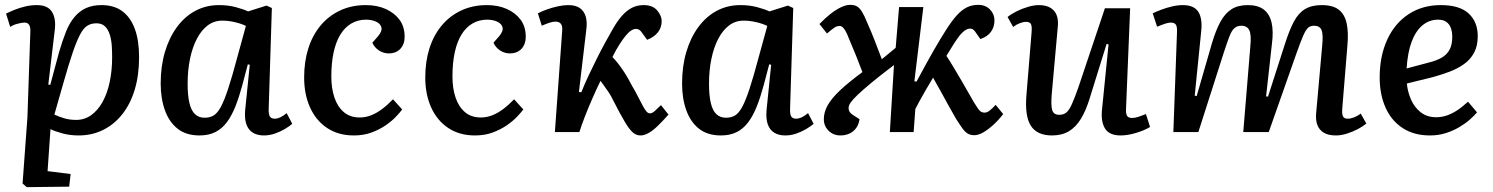

<svg xmlns="http://www.w3.org/2000/svg" viewBox="-20 -544 6151 791"><path d="M105 -413Q106 -432 100 -441.5Q94 -451 81 -451Q70 -451 51.5 -446Q33 -441 22 -433L5 -488Q21 -496 41 -504Q61 -512 84.5 -517.5Q108 -523 132 -523Q176 -523 193.5 -496Q211 -469 206 -423L179 -196L187 -194L223 -328Q237 -376 251.5 -412.5Q266 -449 286.5 -473.5Q307 -498 334 -510.5Q361 -523 398 -523Q451 -523 485 -497Q519 -471 536 -423.5Q553 -376 553 -309Q553 -234 535 -174.5Q517 -115 483.5 -73Q450 -31 404.5 -8.5Q359 14 304 14Q268 14 237 5.5Q206 -3 188 -12L176 161L271 173L265 225L90 227L73 212L93 -61ZM377 -448Q355 -448 339 -437.5Q323 -427 309 -400Q295 -373 279 -326Q263 -279 242 -205L204 -72Q221 -64 243.5 -57Q266 -50 294 -50Q328 -50 355.5 -69.5Q383 -89 402.5 -124Q422 -159 432 -206.5Q442 -254 442 -309Q442 -331 440.5 -355Q439 -379 432.5 -400.5Q426 -422 413 -435Q400 -448 377 -448Z M1087 -98Q1086 -74 1091.5 -64.5Q1097 -55 1112 -55Q1123 -55 1135.5 -61Q1148 -67 1161 -78L1184 -34Q1173 -24 1153.5 -12.5Q1134 -1 1112 6.5Q1090 14 1067 14Q1040 14 1021.5 2.5Q1003 -9 995 -32Q987 -55 990 -90L1009 -277L1001 -279L978 -192Q965 -144 950 -106Q935 -68 915 -41Q895 -14 867.5 0Q840 14 802 14Q747 14 712 -13.5Q677 -41 659.5 -89.5Q642 -138 642 -200Q642 -271 659.5 -330Q677 -389 709 -432.5Q741 -476 785 -499.5Q829 -523 882 -523Q920 -523 951.5 -514.5Q983 -506 1002 -497L1078 -521L1100 -511ZM823 -59Q845 -59 860.5 -68.5Q876 -78 890 -104Q904 -130 920 -178.5Q936 -227 957 -306L993 -437Q976 -446 948.5 -452.5Q921 -459 896 -459Q862 -459 836 -439.5Q810 -420 791.5 -385Q773 -350 763 -302.5Q753 -255 753 -199Q753 -150 760.5 -119Q768 -88 783.5 -73.5Q799 -59 823 -59Z M1487 -523Q1533 -523 1569 -507Q1605 -491 1626 -462.5Q1647 -434 1647 -392Q1647 -362 1629.5 -343Q1612 -324 1581 -324Q1560 -324 1541.5 -336Q1523 -348 1514 -368L1536 -393Q1555 -415 1551.5 -430.5Q1548 -446 1530 -454.5Q1512 -463 1488 -463Q1455 -463 1428 -447.5Q1401 -432 1382.5 -402Q1364 -372 1354.5 -328.5Q1345 -285 1345 -228Q1345 -181 1357.5 -143Q1370 -105 1396 -82.5Q1422 -60 1462 -60Q1486 -60 1509 -69Q1532 -78 1554.5 -95Q1577 -112 1599 -135L1637 -93Q1628 -81 1611 -63Q1594 -45 1568.5 -27.5Q1543 -10 1510.5 2Q1478 14 1438 14Q1374 14 1328 -16.5Q1282 -47 1257.5 -101Q1233 -155 1233 -225Q1233 -290 1250 -344Q1267 -398 1300 -438Q1333 -478 1380.5 -500.5Q1428 -523 1487 -523Z M1986 -523Q2032 -523 2068 -507Q2104 -491 2125 -462.5Q2146 -434 2146 -392Q2146 -362 2128.5 -343Q2111 -324 2080 -324Q2059 -324 2040.5 -336Q2022 -348 2013 -368L2035 -393Q2054 -415 2050.5 -430.5Q2047 -446 2029 -454.5Q2011 -463 1987 -463Q1954 -463 1927 -447.5Q1900 -432 1881.5 -402Q1863 -372 1853.5 -328.5Q1844 -285 1844 -228Q1844 -181 1856.5 -143Q1869 -105 1895 -82.5Q1921 -60 1961 -60Q1985 -60 2008 -69Q2031 -78 2053.5 -95Q2076 -112 2098 -135L2136 -93Q2127 -81 2110 -63Q2093 -45 2067.5 -27.5Q2042 -10 2009.5 2Q1977 14 1937 14Q1873 14 1827 -16.5Q1781 -47 1756.5 -101Q1732 -155 1732 -225Q1732 -290 1749 -344Q1766 -398 1799 -438Q1832 -478 1879.5 -500.5Q1927 -523 1986 -523Z M2365 -165 2375 -164Q2388 -197 2405 -233Q2422 -269 2439.5 -304Q2457 -339 2473.5 -369Q2490 -399 2502 -420Q2522 -456 2542 -478.5Q2562 -501 2583.5 -512Q2605 -523 2632 -523Q2669 -523 2687.5 -501Q2706 -479 2706 -457Q2706 -431 2690.5 -411Q2675 -391 2646 -380L2627 -406Q2621 -416 2614.5 -420.5Q2608 -425 2600 -425Q2591 -425 2580 -418Q2569 -411 2557 -396Q2547 -384 2533 -362.5Q2519 -341 2503 -309Q2516 -296 2527.5 -281Q2539 -266 2552.5 -245.5Q2566 -225 2583 -192Q2599 -165 2610 -143Q2621 -121 2629 -106.5Q2637 -92 2643.5 -84.5Q2650 -77 2658 -77Q2667 -77 2678.5 -87.5Q2690 -98 2703 -111L2734 -72Q2710 -45 2690 -25.5Q2670 -6 2652 4Q2634 14 2619 14Q2602 14 2588 2.5Q2574 -9 2555 -40.5Q2536 -72 2506 -131Q2498 -148 2489 -161.5Q2480 -175 2471 -187.5Q2462 -200 2454 -211Q2436 -174 2419 -135Q2402 -96 2388.5 -61Q2375 -26 2367 0H2266L2296 -416Q2298 -436 2291 -445.5Q2284 -455 2268 -455Q2257 -455 2242.5 -450Q2228 -445 2212 -438L2196 -489Q2211 -497 2233 -505Q2255 -513 2278.5 -518Q2302 -523 2321 -523Q2351 -523 2368.5 -511Q2386 -499 2393 -476Q2400 -453 2395 -418Z M3235 -98Q3234 -74 3239.5 -64.5Q3245 -55 3260 -55Q3271 -55 3283.5 -61Q3296 -67 3309 -78L3332 -34Q3321 -24 3301.5 -12.5Q3282 -1 3260 6.5Q3238 14 3215 14Q3188 14 3169.5 2.5Q3151 -9 3143 -32Q3135 -55 3138 -90L3157 -277L3149 -279L3126 -192Q3113 -144 3098 -106Q3083 -68 3063 -41Q3043 -14 3015.5 0Q2988 14 2950 14Q2895 14 2860 -13.5Q2825 -41 2807.5 -89.5Q2790 -138 2790 -200Q2790 -271 2807.5 -330Q2825 -389 2857 -432.5Q2889 -476 2933 -499.5Q2977 -523 3030 -523Q3068 -523 3099.5 -514.5Q3131 -506 3150 -497L3226 -521L3248 -511ZM2971 -59Q2993 -59 3008.5 -68.5Q3024 -78 3038 -104Q3052 -130 3068 -178.5Q3084 -227 3105 -306L3141 -437Q3124 -446 3096.5 -452.5Q3069 -459 3044 -459Q3010 -459 2984 -439.5Q2958 -420 2939.5 -385Q2921 -350 2911 -302.5Q2901 -255 2901 -199Q2901 -150 2908.5 -119Q2916 -88 2931.5 -73.5Q2947 -59 2971 -59Z M3747 -209 3756 -208Q3777 -247 3794.5 -279Q3812 -311 3827 -337Q3842 -363 3855 -384.5Q3868 -406 3879 -423Q3902 -459 3922 -481Q3942 -503 3963 -513.5Q3984 -524 4010 -524Q4040 -524 4058.5 -505Q4077 -486 4077 -460Q4077 -433 4062.5 -413Q4048 -393 4019 -383L4000 -410Q3992 -423 3982 -425.5Q3972 -428 3960 -421.5Q3948 -415 3933 -397Q3923 -384 3911 -365.5Q3899 -347 3879 -314Q3893 -293 3908.5 -267Q3924 -241 3939.5 -214.5Q3955 -188 3968 -165Q3983 -138 3993 -121.5Q4003 -105 4009.5 -96Q4016 -87 4022 -83.5Q4028 -80 4036 -80Q4046 -80 4056 -87.5Q4066 -95 4082 -112L4113 -74Q4092 -47 4070 -27.5Q4048 -8 4029 2.5Q4010 13 3994 13Q3980 13 3969 7.5Q3958 2 3947 -12.5Q3936 -27 3919 -54Q3906 -76 3889.5 -106Q3873 -136 3856 -167Q3839 -198 3824 -224Q3807 -196 3793 -171.5Q3779 -147 3768.5 -128Q3758 -109 3751 -95L3744 0H3646L3663 -276Q3606 -233 3570 -203Q3534 -173 3513.5 -153.5Q3493 -134 3484.5 -121.5Q3476 -109 3476 -99Q3476 -90 3480 -83.5Q3484 -77 3493 -71L3521 -53Q3517 -22 3495.5 -4Q3474 14 3443 14Q3413 14 3393.5 -5.5Q3374 -25 3374 -53Q3374 -82 3390 -110.5Q3406 -139 3441 -172Q3476 -205 3533 -247Q3521 -279 3507 -314Q3493 -349 3477 -386Q3470 -405 3463.5 -416Q3457 -427 3451.5 -432Q3446 -437 3439 -437Q3428 -437 3418 -430.5Q3408 -424 3387 -406L3356 -445Q3380 -470 3402.5 -487.5Q3425 -505 3445.5 -514.5Q3466 -524 3482 -524Q3499 -524 3510 -518Q3521 -512 3531 -496Q3541 -480 3553 -450Q3570 -412 3583.5 -377Q3597 -342 3613 -300L3670 -347L3684 -515H3784Z M4131 -474Q4147 -487 4169.5 -498Q4192 -509 4216 -516Q4240 -523 4259 -523Q4301 -523 4321.5 -500.5Q4342 -478 4338 -435L4313 -157Q4309 -109 4315 -90Q4321 -71 4344 -71Q4361 -71 4372.5 -80Q4384 -89 4395 -113Q4406 -137 4422 -182L4532 -510H4636L4619 -96Q4618 -75 4623.5 -66.5Q4629 -58 4644 -58Q4656 -58 4671 -63Q4686 -68 4701 -74L4718 -21Q4707 -14 4691.5 -7.5Q4676 -1 4659 4Q4642 9 4626 11.5Q4610 14 4597 14Q4550 14 4532.5 -14.5Q4515 -43 4520 -92L4547 -361L4539 -363L4469 -138Q4454 -89 4433.5 -55Q4413 -21 4384 -3.5Q4355 14 4314 14Q4252 14 4226.5 -26.5Q4201 -67 4209 -156L4230 -412Q4232 -438 4226.5 -446Q4221 -454 4207 -454Q4196 -454 4181.5 -448.5Q4167 -443 4154 -433Z M5131 -352Q5136 -400 5127 -419Q5118 -438 5094 -438Q5077 -438 5065.5 -428Q5054 -418 5044.5 -393Q5035 -368 5021 -325L4917 0H4814L4829 -412Q4830 -433 4824.5 -442Q4819 -451 4803 -451Q4795 -451 4782 -447Q4769 -443 4747 -434L4729 -489Q4743 -496 4764 -504Q4785 -512 4808.5 -517.5Q4832 -523 4853 -523Q4898 -523 4916 -496.5Q4934 -470 4929 -418L4902 -150L4910 -148L4973 -366Q4989 -420 5008 -454.5Q5027 -489 5053.5 -506Q5080 -523 5121 -523Q5162 -523 5186 -505Q5210 -487 5218.5 -451.5Q5227 -416 5220 -363L5196 -147L5204 -146L5274 -364Q5292 -420 5310.5 -455Q5329 -490 5356.5 -506.5Q5384 -523 5425 -523Q5471 -523 5495.5 -504Q5520 -485 5528 -447.5Q5536 -410 5531 -356L5510 -99Q5508 -75 5512.5 -65Q5517 -55 5533 -55Q5544 -55 5558.5 -60.5Q5573 -66 5586 -76L5609 -35Q5596 -24 5574.5 -12.5Q5553 -1 5529 6.5Q5505 14 5484 14Q5452 14 5433.5 2.5Q5415 -9 5407.5 -28.5Q5400 -48 5402 -75L5427 -354Q5432 -402 5424.5 -420Q5417 -438 5394 -438Q5379 -438 5369.5 -430Q5360 -422 5349 -397Q5338 -372 5320 -321L5207 0H5102Z M5916 -523Q5993 -523 6030.5 -488.5Q6068 -454 6068 -395Q6068 -355 6053 -327Q6038 -299 6011.5 -280Q5985 -261 5951.5 -248.5Q5918 -236 5882 -226L5776 -200Q5779 -166 5793 -134Q5807 -102 5833 -81.5Q5859 -61 5897 -61Q5919 -61 5940 -68Q5961 -75 5982.5 -89Q6004 -103 6028 -125L6065 -81Q6053 -67 6035 -51Q6017 -35 5991.5 -20Q5966 -5 5936 4.5Q5906 14 5871 14Q5805 14 5758.5 -16.5Q5712 -47 5688 -101Q5664 -155 5664 -225Q5664 -313 5695 -380.5Q5726 -448 5783 -485.5Q5840 -523 5916 -523ZM5963 -392Q5963 -412 5957.5 -428Q5952 -444 5939 -453.5Q5926 -463 5905 -463Q5868 -463 5840 -439.5Q5812 -416 5795.5 -371.5Q5779 -327 5775 -262L5865 -286Q5898 -294 5919.5 -306.5Q5941 -319 5952 -339.5Q5963 -360 5963 -392Z"/></svg>

Font: Literata Medium
Style: Italic
Weight: 500
Italic angle: -2°
Designer: Latin by Veronika Burian and Jose Scaglione. Greek by Irene Vlachou. Cyrillic by Vera Evstafieva
Foundry: TypeTogether
Version: Version 3.103;gftools[0.9.29]